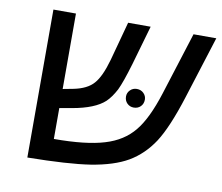

<svg xmlns="http://www.w3.org/2000/svg" viewBox="-70 -683 893 772"><g transform="rotate(10 376.5 -297.0)"><path d="M350 -440 393 -599H485L439 -439Q416 -361 400 -328Q382 -294 362 -275Q322 -238 231 -222L180 -213V-87Q311 -87 386 -110Q460 -132 503 -185Q545 -236 579 -343L660 -599H753L673 -346Q632 -216 592 -154Q552 -93 494 -59Q437 -26 344 -11Q254 3 88 5V-599H180V-291L222 -299Q278 -310 304 -340Q330 -369 350 -440ZM436 -306Q436 -321 447 -332Q458 -343 474 -343Q491 -343 502 -332Q513 -321 513 -306Q513 -289 502 -278Q491 -267 474 -267Q458 -267 447 -278Q436 -289 436 -306Z"/></g></svg>

Font: Libra Sans
Style: Italic
Weight: 400
Italic angle: -12°
Foundry: Context Ltd
Version: Version 1.002